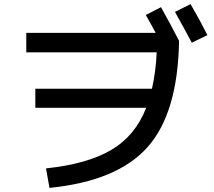

<svg xmlns="http://www.w3.org/2000/svg" viewBox="-20 -870 1040 935"><path d="M832 -812 908 -850Q955 -769 990 -699L914 -662Q884 -719 832 -812ZM152 -345V-438H720Q739 -521 743 -615H108V-710H738Q714 -755 690 -797L764 -835Q815 -744 852 -671Q846 -319 698.5 -153.5Q551 12 221 45L204 -50Q405 -71 522 -140Q639 -209 692 -345Z"/></svg>

Font: M PLUS 1p Medium
Style: Regular
Weight: 500
Version: Version 1.062